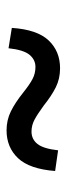

<svg xmlns="http://www.w3.org/2000/svg" viewBox="171 -637 203 585"><g transform="rotate(90 272.5 -344.5)"><path d="M302 -376Q328 -357 345 -348Q362 -339 381 -339Q404 -339 418.5 -357Q433 -375 438 -420L501 -411Q495 -333 462 -298Q429 -263 377 -263Q346 -263 319.5 -276Q293 -289 263 -313Q238 -333 221 -342Q204 -351 184 -351Q162 -351 147 -333Q132 -315 127 -269L65 -279Q70 -356 103 -391Q136 -426 188 -426Q220 -426 246 -413Q272 -400 302 -376Z"/></g></svg>

Font: Source Serif 4 SmText Semibold
Style: Italic
Weight: 600
Italic angle: -12°
Designer: Frank Grießhammer
Foundry: Adobe
Version: Version 4.005;hotconv 1.1.0;makeotfexe 2.6.0